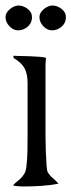

<svg xmlns="http://www.w3.org/2000/svg" viewBox="-27 -675 259 696"><path d="M22 -473Q32 -472 49 -472Q66 -472 84 -471Q102 -470 117.5 -469Q133 -468 140 -465Q138 -451 138 -436.5Q138 -422 138 -408V-213Q138 -205 138 -180.5Q138 -156 139 -129Q140 -102 141.5 -79Q143 -56 146 -51Q154 -38 165 -29Q176 -20 185 -9Q153 -3 120 -1Q87 1 55 1Q35 1 20 -3Q27 -11 35 -17Q43 -23 49.5 -30Q56 -37 61 -45Q66 -53 68 -65Q72 -96 72.5 -127Q73 -158 73 -189V-374Q73 -407 62 -427.5Q51 -448 22 -465ZM163 -655Q180 -655 196 -643Q212 -631 212 -612Q212 -592 196.5 -578.5Q181 -565 162 -565Q144 -565 130 -580Q116 -595 116 -613Q116 -629 132 -642Q148 -655 163 -655ZM40 -655Q57 -655 73 -643Q89 -631 89 -612Q89 -592 73.5 -578.5Q58 -565 39 -565Q21 -565 7 -580Q-7 -595 -7 -613Q-7 -629 9 -642Q25 -655 40 -655Z"/></svg>

Font: Germanica
Style: Regular
Weight: 400
Designer: Peter Wiegel
Foundry: Peter Wiegel